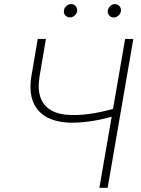

<svg xmlns="http://www.w3.org/2000/svg" viewBox="-20 -897 675 917"><path d="M160.2 -710.9H199.2L168.5 -529.8Q159.2 -470.2 173.8 -430.2Q188.5 -390.1 226.3 -369.1Q264.2 -348.1 323.7 -347.7Q350.6 -347.2 377.7 -349.6Q404.8 -352.1 431.4 -356.7Q458 -361.3 484.4 -367.7Q510.7 -374 537.1 -380.9L532.7 -345.2Q506.8 -337.4 481 -331.1Q455.1 -324.7 428.7 -320.3Q402.3 -315.9 376 -313.5Q349.6 -311 322.8 -311Q252.4 -311.5 205.3 -336.4Q158.2 -361.3 138.4 -409.9Q118.7 -458.5 129.4 -529.8ZM577.6 -710.9H616.7L494.1 0H454.6ZM285.2 -845.7Q286.1 -858.4 296.4 -867.9Q306.6 -877.4 319.3 -877.4Q332.5 -877.9 341.1 -867.9Q349.6 -857.9 348.6 -845.2Q347.2 -832.5 336.9 -823.2Q326.7 -814 314 -814Q301.3 -813.5 292.5 -823.2Q283.7 -833 285.2 -845.7ZM494.6 -845.2Q496.1 -857.9 505.9 -867.7Q515.6 -877.4 528.8 -877.4Q542 -877.4 550.5 -867.7Q559.1 -857.9 557.6 -844.7Q556.6 -832.5 546.4 -823Q536.1 -813.5 523.4 -813.5Q510.3 -813.5 502 -823Q493.7 -832.5 494.6 -845.2Z"/></svg>

Font: Roboto ExtraLight
Style: Italic
Weight: 250
Designer: Christian Robertson
Foundry: Google
Version: Version 3.009; 2024